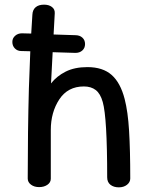

<svg xmlns="http://www.w3.org/2000/svg" viewBox="-20 -805 619 824"><path d="M539 -39Q539 -23 525 -12Q511 -1 490 -1Q468 -1 454 -12Q440 -23 440 -44Q440 -300 421 -367Q411 -403 391 -418.5Q371 -434 340 -434Q271 -434 234.5 -378.5Q198 -323 198 -247V-38Q198 -22 183.5 -12Q169 -2 148 -2Q127 -2 113 -12.5Q99 -23 99 -39Q99 -241 104 -426L110 -585L71 -586Q55 -586 44 -597Q33 -608 33 -625Q33 -641 45 -651.5Q57 -662 74 -662L114 -661L119 -742Q120 -763 133 -774Q146 -785 169 -785Q190 -785 203 -775Q216 -765 215 -748Q211 -685 210 -657L303 -654Q322 -654 333.5 -643.5Q345 -633 345 -616Q345 -599 333.5 -588.5Q322 -578 304 -578L206 -581L199 -447Q223 -478 261.5 -497.5Q300 -517 355 -517Q421 -517 459 -483.5Q497 -450 515 -380Q529 -326 534 -243.5Q539 -161 539 -39Z"/></svg>

Font: Mali Medium
Style: Regular
Weight: 500
Version: Version 1.000; ttfautohint (v1.6)